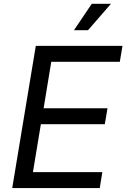

<svg xmlns="http://www.w3.org/2000/svg" viewBox="-20 -962 646 982"><path d="M42.5 0 163.1 -727.5H606.4L592.8 -646H242.2L203.1 -408.2H529.8L516.1 -326.7H189L148.4 -81.5H503.4L490.2 0ZM358.4 -807.6 449.2 -942.4H547.4L430.2 -807.6Z"/></svg>

Font: Adwaita Sans
Style: Italic
Weight: 400
Italic angle: -9.39999°
Designer: Rasmus Andersson
Foundry: rsms
Version: Version 4.001;git-9221beed3